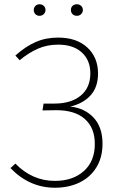

<svg xmlns="http://www.w3.org/2000/svg" viewBox="-20 -869 559 899"><path d="M29 -82 52 -103Q131 -22 237 -22Q321 -22 372.5 -68Q424 -114 424 -195Q424 -271 376.5 -312.5Q329 -354 240 -353L179 -352L184 -384H235Q312 -384 357.5 -421Q403 -458 403 -526Q403 -587 363 -623.5Q323 -660 252 -660Q201 -660 157.5 -641Q114 -622 72 -587L52 -609Q99 -651 146.5 -672Q194 -693 252 -693Q339 -693 389 -646.5Q439 -600 439 -525Q439 -461 404 -422.5Q369 -384 309 -370Q376 -363 418 -318.5Q460 -274 460 -196Q460 -132 431.5 -85.5Q403 -39 352.5 -14.5Q302 10 237 10Q118 10 29 -82ZM193 -822Q193 -811 185 -803Q177 -795 165 -795Q153 -795 145.5 -803Q138 -811 138 -822Q138 -833 145.5 -841Q153 -849 165 -849Q177 -849 185 -841.5Q193 -834 193 -822ZM368 -822Q368 -811 360 -803Q352 -795 340 -795Q327 -795 319.5 -803Q312 -811 312 -822Q312 -834 319.5 -841.5Q327 -849 340 -849Q352 -849 360 -841.5Q368 -834 368 -822Z"/></svg>

Font: FiraGO UltraLight
Style: Regular
Weight: 200
Designer: bBox Type
Foundry: bBox Type GmbH
Version: Version 1.001